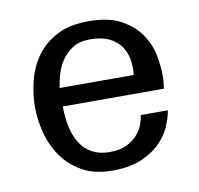

<svg xmlns="http://www.w3.org/2000/svg" viewBox="-59 -507 602 580"><g transform="rotate(-10 242.0 -216.5)"><path d="M440.4 -246.1Q440.4 -236.3 439.9 -228.5Q439.5 -220.7 438.5 -215.8Q437.5 -210 437.5 -205.1H127Q127 -170.9 133.3 -142.1Q139.6 -113.3 153.3 -91.3Q167 -69.3 189.5 -57.1Q211.9 -44.9 243.2 -44.9Q273.4 -44.9 293.5 -54.2Q313.5 -63.5 326.7 -77.6Q339.8 -91.8 346.2 -107.9Q352.5 -124 354.5 -138.7H437.5Q434.6 -120.1 424.3 -94.2Q414.1 -68.4 392.1 -44.9Q370.1 -21.5 333.5 -4.9Q296.9 11.7 241.2 11.7Q186.5 11.7 148.9 -9.8Q111.3 -31.2 87.9 -64.9Q64.5 -98.6 54.2 -139.2Q43.9 -179.7 43.9 -216.8Q43.9 -257.8 54.2 -298.3Q64.5 -338.9 87.9 -371.6Q111.3 -404.3 150.4 -424.8Q189.5 -445.3 247.1 -445.3Q310.5 -445.3 348.6 -423.8Q386.7 -402.3 407.2 -371.6Q427.7 -340.8 434.1 -306.2Q440.4 -271.5 440.4 -246.1ZM354.5 -261.7Q357.4 -285.2 353.5 -308.6Q349.6 -332 336.9 -350.1Q324.2 -368.2 301.3 -379.4Q278.3 -390.6 243.2 -390.6Q210.9 -390.6 189.9 -377.4Q168.9 -364.3 155.8 -344.7Q142.6 -325.2 136.2 -302.7Q129.9 -280.3 127 -261.7Z"/></g></svg>

Font: Padauk GrcRegTest
Style: Regular
Weight: 500
Designer: Debbi Hosken
Foundry: SIL
Version: Version 2.0